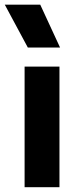

<svg xmlns="http://www.w3.org/2000/svg" viewBox="-32 -784 340 804"><path d="M71 0V-505H217V0ZM84.5 -585 -12 -764.5H136.5L219.5 -585Z"/></svg>

Font: Geologica SemiBold
Style: Regular
Weight: 600
Designer: Sindre Bremnes, Frode Helland
Foundry: Monokrom Skriftforlag AS
Version: Version 1.010;gftools[0.9.28]